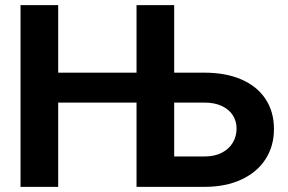

<svg xmlns="http://www.w3.org/2000/svg" viewBox="-20 -727 1122 747"><path d="M59.9 -707H206.4V-444.3H569.9V-327.9H206.4V0H59.9ZM1045.9 -225Q1045.9 -159.1 1013.3 -108.1Q980.7 -57.2 919.4 -28.6Q858.2 0 775.3 0H511.2V-707H657.7V-118.2H775.3Q815 -118.2 843.1 -132.8Q871.3 -147.4 885.8 -172.1Q900.4 -196.8 900.4 -227Q900.4 -255.6 885.8 -278.5Q871.3 -301.3 843.1 -314.6Q815 -327.9 775.3 -327.9H605.5V-444.3H775.3Q858.6 -444.3 919.6 -417.7Q980.7 -391 1013.3 -341.5Q1045.9 -291.9 1045.9 -225Z"/></svg>

Font: Pretendard GOV Variable
Style: Regular
Weight: 400
Designer: Base glyphs from Inter by Rasmus Andersson; Hangul glyphs from Noto Sans CJK(Source Han Sans) by Jang Soo-young and Kang
Foundry: Kil Hyung-jin
Version: Version 1.307;Glyphs 3.2 (3192)